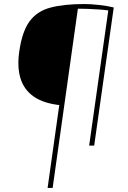

<svg xmlns="http://www.w3.org/2000/svg" viewBox="-20 -722 637 952"><path d="M399 -702Q429 -702 470 -697.5Q511 -693 544 -685L536 -667Q511 -672 479 -674.5Q447 -677 415.5 -678Q384 -679 362 -679L284 -200Q199 -208 149 -242Q99 -276 81.5 -334Q64 -392 76 -470Q90 -566 126.5 -616Q163 -666 229 -684Q295 -702 399 -702ZM367 -685 241 210H216L342 -685ZM544 -685 447 0H422L519 -685Z"/></svg>

Font: Exo 2 Thin
Style: Italic
Weight: 250
Italic angle: -8°
Designer: Natanael Gama
Foundry: Natanael Gama
Version: Version 2.010